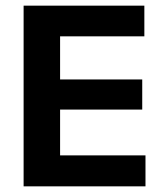

<svg xmlns="http://www.w3.org/2000/svg" viewBox="-20 -659 578 679"><path d="M63.5 0V-639H192.5V0ZM102 0V-109.5H494.5V0ZM138.5 -271.5V-378H483V-271.5ZM101.5 -530.5V-639H490.5V-530.5Z"/></svg>

Font: Anek Gujarati Medium SemiBold
Style: Regular
Weight: 600
Version: Version 1.003